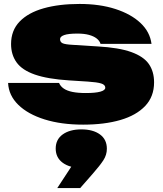

<svg xmlns="http://www.w3.org/2000/svg" viewBox="-20 -613 826 972"><path d="M760 -196Q760 -124 715 -76.5Q670 -29 589.5 -5.5Q509 18 401 18Q290 18 205.5 -8.5Q121 -35 72.5 -82.5Q24 -130 21 -193H279Q286 -176 303 -164.5Q320 -153 347.5 -147.5Q375 -142 415 -142Q463 -142 488 -149Q513 -156 513 -169Q513 -184 492 -190.5Q471 -197 424 -200L330 -206Q221 -213 156.5 -235.5Q92 -258 64 -297Q36 -336 36 -390Q36 -459 79.5 -504Q123 -549 201 -571Q279 -593 383 -593Q485 -593 564 -567.5Q643 -542 691 -497Q739 -452 747 -391H489Q484 -407 469 -418.5Q454 -430 430 -436.5Q406 -443 372 -443Q326 -443 305 -435.5Q284 -428 284 -415Q284 -400 297 -394Q310 -388 348 -386L474 -378Q582 -372 644.5 -349.5Q707 -327 733.5 -289Q760 -251 760 -196ZM270 339 382 168 392 237Q333 237 297.5 211Q262 185 262 139Q262 93 297.5 67.5Q333 42 392 42Q451 42 486 67.5Q521 93 521 140Q521 171 503.5 198Q486 225 450 266L386 339Z"/></svg>

Font: Unbounded Black
Style: Regular
Weight: 900
Designer: Luke Prowse, Jean-Baptiste Morizot, Fátima Lázaro, Florian Runge
Foundry: NaN
Version: Version 1.701;gftools[0.9.28.dev5+ged2979d]